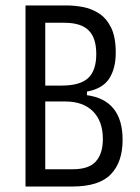

<svg xmlns="http://www.w3.org/2000/svg" viewBox="-20 -680 511 700"><path d="M73 0V-660H227Q252 -660 282 -654.5Q312 -649 339.5 -632Q367 -615 384.5 -580.5Q402 -546 402 -488Q402 -431 378.5 -394Q355 -357 297 -346V-333Q427 -315 427 -170Q427 -89 384 -44.5Q341 0 244 0ZM145 -368H205Q272 -368 301.5 -395.5Q331 -423 331 -483Q331 -542 303 -569.5Q275 -597 215 -597H145ZM145 -63H246Q304 -63 329.5 -91.5Q355 -120 355 -173Q355 -238 319 -274Q283 -310 218 -310H145Z"/></svg>

Font: Bricolage Grotesque 12pt Condensed Light
Style: Regular
Weight: 300
Width: 3
Designer: Mathieu Triay
Foundry: Atelier Triay
Version: Version 1.001; ttfautohint (v1.8.4.7-5d5b);gftools[0.9.33.de